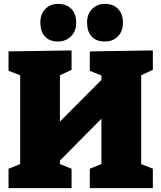

<svg xmlns="http://www.w3.org/2000/svg" viewBox="-20 -970 832 990"><path d="M768 -710V-610L708 -582V-124L768 -100V0H443V-100L503 -124V-358L289 -142V-124L349 -100V0H24V-100L84 -124V-582L24 -605V-705L349 -710V-610L289 -582V-343L503 -558V-581L443 -605V-705ZM188 -855Q188 -898 214 -924Q240 -950 279 -950Q323 -950 348 -924Q373 -898 373 -853Q373 -809 346 -782.5Q319 -756 279 -756Q235 -756 211.5 -782Q188 -808 188 -855ZM429 -855Q429 -898 455.5 -924Q482 -950 521 -950Q564 -950 589 -924Q614 -898 614 -853Q614 -808 587.5 -782Q561 -756 521 -756Q476 -756 452.5 -782Q429 -808 429 -855Z"/></svg>

Font: Bitter Pro Black
Style: Regular
Weight: 900
Designer: Sol Matas, and Bitter project Authors
Foundry: Sol Matas
Version: Version 1.010